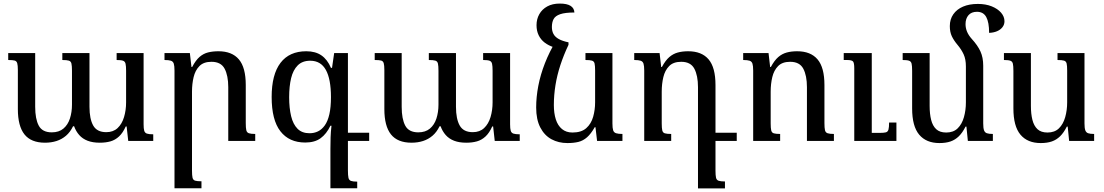

<svg xmlns="http://www.w3.org/2000/svg" viewBox="-20 -789 6180 1075"><path d="M633 -492H784V-93Q784 -69 787.5 -57Q791 -45 802.5 -41Q814 -37 838 -37V0H698L689 -81H684Q668 -45 646.5 -25Q625 -5 598.5 2.5Q572 10 539 10Q499 10 470.5 -1Q442 -12 423.5 -33Q405 -54 395 -82H389Q373 -49 349.5 -29Q326 -9 296.5 0.5Q267 10 232 10Q154 10 117 -36.5Q80 -83 80 -178V-397Q80 -423 76.5 -435Q73 -447 62 -450Q51 -453 26 -453V-492H177V-191Q177 -123 197 -85.5Q217 -48 270 -48Q310 -48 335 -69Q360 -90 371.5 -125.5Q383 -161 383 -203V-393Q383 -420 380 -433Q377 -446 365.5 -449.5Q354 -453 329 -453V-492H481V-191Q481 -123 502 -86Q523 -49 575 -49Q614 -49 638.5 -72Q663 -95 674.5 -133.5Q686 -172 686 -216V-393Q686 -419 683 -432Q680 -445 669 -449Q658 -453 633 -453Z M1409 -39V0H1258V-301Q1258 -366 1237.5 -404.5Q1217 -443 1164 -443Q1120 -443 1096.5 -419Q1073 -395 1064 -357Q1055 -319 1055 -276V167Q1055 193 1058 206Q1061 219 1072.5 222.5Q1084 226 1108 226V265H957V-394Q957 -420 953 -432.5Q949 -445 937 -449Q925 -453 901 -453V-492H1043L1052 -414H1056Q1076 -452 1097.5 -470.5Q1119 -489 1145 -495.5Q1171 -502 1203 -502Q1279 -502 1317.5 -456.5Q1356 -411 1356 -313V-100Q1356 -73 1359 -60Q1362 -47 1373.5 -43Q1385 -39 1409 -39Z M1851 -492H1928V165Q1928 193 1931 206.5Q1934 220 1945.5 224Q1957 228 1980 228V265H1830V44Q1830 10 1831 -20.5Q1832 -51 1836 -85H1830Q1808 -39 1775 -15Q1742 9 1689 9Q1599 9 1550 -54Q1501 -117 1501 -246Q1501 -372 1550.5 -437Q1600 -502 1695 -502Q1746 -502 1779.5 -479Q1813 -456 1833 -409H1839ZM1713 -43Q1739 -43 1760.5 -53.5Q1782 -64 1798.5 -87Q1815 -110 1824 -149Q1833 -188 1833 -245Q1833 -346 1804.5 -397.5Q1776 -449 1717 -449Q1673 -449 1647 -423Q1621 -397 1610 -351.5Q1599 -306 1599 -245Q1599 -184 1610 -138.5Q1621 -93 1646 -68Q1671 -43 1713 -43ZM1900 0V-46H2047V0Z M2685 -492H2836V-93Q2836 -69 2839.5 -57Q2843 -45 2854.5 -41Q2866 -37 2890 -37V0H2750L2741 -81H2736Q2720 -45 2698.5 -25Q2677 -5 2650.5 2.5Q2624 10 2591 10Q2551 10 2522.5 -1Q2494 -12 2475.5 -33Q2457 -54 2447 -82H2441Q2425 -49 2401.5 -29Q2378 -9 2348.5 0.5Q2319 10 2284 10Q2206 10 2169 -36.5Q2132 -83 2132 -178V-397Q2132 -423 2128.5 -435Q2125 -447 2114 -450Q2103 -453 2078 -453V-492H2229V-191Q2229 -123 2249 -85.5Q2269 -48 2322 -48Q2362 -48 2387 -69Q2412 -90 2423.5 -125.5Q2435 -161 2435 -203V-393Q2435 -420 2432 -433Q2429 -446 2417.5 -449.5Q2406 -453 2381 -453V-492H2533V-191Q2533 -123 2554 -86Q2575 -49 2627 -49Q2666 -49 2690.5 -72Q2715 -95 2726.5 -133.5Q2738 -172 2738 -216V-393Q2738 -419 2735 -432Q2732 -445 2721 -449Q2710 -453 2685 -453Z M3157 12Q3107 12 3067.5 -9.5Q3028 -31 3005 -75.5Q2982 -120 2982 -187Q2982 -246 2994 -308.5Q3006 -371 3031 -435Q3056 -499 3094 -562L3163 -538Q3136 -481 3117.5 -424.5Q3099 -368 3090 -312Q3081 -256 3081 -201Q3081 -155 3092 -120.5Q3103 -86 3126.5 -66.5Q3150 -47 3185 -47Q3235 -47 3262.5 -71.5Q3290 -96 3301 -135Q3312 -174 3312 -216V-394Q3312 -421 3309 -433.5Q3306 -446 3294.5 -449.5Q3283 -453 3258 -453V-492H3409V-98Q3409 -72 3413 -59.5Q3417 -47 3429.5 -43Q3442 -39 3465 -39V0H3323L3314 -77H3310Q3289 -40 3267 -20.5Q3245 -1 3218.5 5.5Q3192 12 3157 12ZM3163 -552V-538L3082 -524Q3051 -534 3029.5 -550.5Q3008 -567 2996 -591.5Q2984 -616 2984 -648Q2984 -682 2999.5 -709.5Q3015 -737 3044 -753Q3073 -769 3114 -769Q3155 -769 3175 -756Q3195 -743 3196 -719Q3144 -719 3116.5 -709.5Q3089 -700 3079.5 -682Q3070 -664 3070 -638Q3070 -615 3079 -598.5Q3088 -582 3108.5 -570.5Q3129 -559 3163 -552Z M3986 166Q3986 193 3989 206Q3992 219 4003.5 223Q4015 227 4039 227V266H3888V-301Q3888 -366 3867.5 -404.5Q3847 -443 3794 -443Q3750 -443 3726.5 -419Q3703 -395 3694 -357Q3685 -319 3685 -276V-98Q3685 -72 3688 -59Q3691 -46 3702.5 -42.5Q3714 -39 3738 -39V0H3587V-394Q3587 -420 3583 -432.5Q3579 -445 3567 -449Q3555 -453 3531 -453V-492H3673L3682 -414H3686Q3706 -451 3727.5 -469.5Q3749 -488 3775 -495Q3801 -502 3833 -502Q3909 -502 3947.5 -456.5Q3986 -411 3986 -313ZM3963 0V-46H4105V0Z M4649 -39V0H4498V-301Q4498 -366 4477.5 -404.5Q4457 -443 4404 -443Q4360 -443 4336.5 -419Q4313 -395 4304 -357Q4295 -319 4295 -276V-98Q4295 -72 4298 -59Q4301 -46 4312.5 -42.5Q4324 -39 4348 -39V0H4197V-394Q4197 -420 4193 -432.5Q4189 -445 4177 -449Q4165 -453 4141 -453V-492H4283L4292 -414H4296Q4316 -451 4337.5 -469.5Q4359 -488 4385 -495Q4411 -502 4443 -502Q4519 -502 4557.5 -456.5Q4596 -411 4596 -313V-100Q4596 -73 4599 -60Q4602 -47 4613.5 -43Q4625 -39 4649 -39ZM4999 -103V0H4763V-407Q4763 -437 4756 -445Q4749 -453 4723 -453H4704V-492H4861V-45H4906Q4929 -45 4940 -48Q4951 -51 4954.5 -63.5Q4958 -76 4958 -103Z M5485 -98Q5485 -72 5489.5 -59.5Q5494 -47 5505.5 -43Q5517 -39 5539 -39V0H5399L5391 -80H5386Q5369 -46 5348.5 -26Q5328 -6 5302 3Q5276 12 5240 12Q5166 12 5126.5 -35Q5087 -82 5087 -182V-392Q5087 -420 5084 -432.5Q5081 -445 5070 -449Q5059 -453 5034 -453V-492H5185V-196Q5185 -151 5193.5 -117.5Q5202 -84 5222 -65.5Q5242 -47 5278 -47Q5318 -47 5342 -70.5Q5366 -94 5377 -133Q5388 -172 5388 -216V-417Q5388 -457 5375.5 -484.5Q5363 -512 5341 -538Q5320 -563 5309 -586.5Q5298 -610 5298 -643Q5298 -681 5317.5 -709Q5337 -737 5372 -752Q5407 -767 5455 -767Q5499 -767 5532.5 -753.5Q5566 -740 5585 -718Q5604 -696 5604 -670Q5604 -651 5592.5 -636.5Q5581 -622 5562 -614Q5543 -606 5518 -605Q5518 -664 5502 -693.5Q5486 -723 5450 -723Q5419 -723 5402.5 -704Q5386 -685 5386 -654Q5386 -632 5394.5 -611.5Q5403 -591 5421 -571Q5454 -535 5469.5 -501Q5485 -467 5485 -421Z M5807 12Q5733 12 5693.5 -35Q5654 -82 5654 -182V-392Q5654 -420 5651 -432.5Q5648 -445 5637 -449Q5626 -453 5601 -453V-492H5752V-196Q5752 -151 5760.5 -117.5Q5769 -84 5789 -65.5Q5809 -47 5845 -47Q5885 -47 5909 -70.5Q5933 -94 5944 -133Q5955 -172 5955 -216V-394Q5955 -421 5952 -433.5Q5949 -446 5937.5 -449.5Q5926 -453 5901 -453V-492H6052V-98Q6052 -72 6056.5 -59.5Q6061 -47 6072.5 -43Q6084 -39 6106 -39V0H5966L5958 -80H5953Q5936 -46 5915.5 -26Q5895 -6 5869 3Q5843 12 5807 12Z"/></svg>

Font: Noto Serif Armenian
Style: Regular
Weight: 400
Designer: Monotype Design Team
Foundry: Monotype Imaging Inc.
Version: Version 2.007